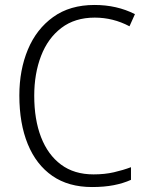

<svg xmlns="http://www.w3.org/2000/svg" viewBox="-20 -744 592 774"><path d="M362 -673Q282 -673 227.5 -631.5Q173 -590 145.5 -518.5Q118 -447 118 -358Q118 -262 145.5 -191Q173 -120 226 -80.5Q279 -41 357 -41Q402 -41 439 -49.5Q476 -58 508 -70V-19Q477 -5 438.5 2.5Q400 10 351 10Q256 10 191 -35Q126 -80 92 -163Q58 -246 58 -359Q58 -462 92.5 -544.5Q127 -627 194.5 -675.5Q262 -724 361 -724Q451 -724 524 -687L502 -638Q436 -673 362 -673Z"/></svg>

Font: Noto Sans Arabic UI SmCn Lt
Style: Regular
Weight: 300
Width: 4
Designer: Monotype Design Team, Nadine Chahine and Nizar Qandah
Foundry: Monotype Imaging Inc.
Version: Version 2.010; ttfautohint (v1.8.4.7-5d5b)